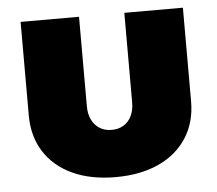

<svg xmlns="http://www.w3.org/2000/svg" viewBox="-44 -584 726 641"><g transform="rotate(-5 319.0 -264.0)"><path d="M318.8 8.3Q235.8 8.3 174.8 -19.8Q113.8 -47.9 80.6 -99.9Q47.4 -151.9 47.4 -222.2V-535.6H243.2V-235.8Q243.2 -209.5 252.7 -190.2Q262.2 -170.9 279.3 -160.4Q296.4 -149.9 319.3 -149.9Q342.3 -149.9 359.4 -160.4Q376.5 -170.9 385.7 -190.2Q395 -209.5 395 -235.8V-535.6H591.3V-222.2Q591.3 -151.9 557.9 -99.9Q524.4 -47.9 463.4 -19.8Q402.3 8.3 318.8 8.3Z"/></g></svg>

Font: Inter 20pt Black
Style: Regular
Weight: 900
Version: Version 4.001;git-66647c0bb